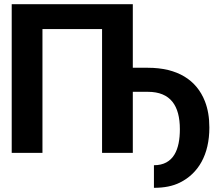

<svg xmlns="http://www.w3.org/2000/svg" viewBox="-20 -731 1050 918"><path d="M36 0H183V-592H468V0H615V-292H687C795 -292 840 -226 840 -113C840 -18 811 59 716 59V167C765 167 806 159 840 142C929 98 981 8 981 -121C981 -169 974 -210 960 -246C920 -349 828 -407 687 -407H615V-711H36Z"/></svg>

Font: Asimov Pro
Style: Bd
Weight: 700
Designer: Google
Version: Version 2.000980; 2014